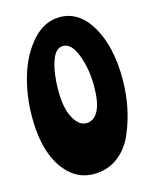

<svg xmlns="http://www.w3.org/2000/svg" viewBox="-111 -792 687 876"><g transform="rotate(-15 232.0 -354.0)"><path d="M256 -720Q349 -720 405 -622.5Q461 -525 461 -375Q461 -239 412 -124Q387 -63 338.5 -25.5Q290 12 223 12Q156 12 108 -34Q17 -121 17 -311Q17 -412 44.5 -504Q72 -596 128 -658Q184 -720 256 -720ZM237 -589Q201 -589 182.5 -533.5Q164 -478 164 -396.5Q164 -315 189 -268Q214 -221 250 -221Q286 -221 306.5 -259Q327 -297 327 -377Q327 -457 302 -523Q277 -589 237 -589Z"/></g></svg>

Font: Chicle
Style: Regular
Weight: 400
Designer: Angel Koziupa and Alejandro Paul
Foundry: Angel Koziupa and Alejandro Paul
Version: Version 1.000